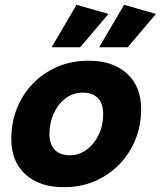

<svg xmlns="http://www.w3.org/2000/svg" viewBox="-20 -770 670 800"><path d="M351 -517Q450 -517 509 -463.5Q568 -410 568 -315Q568 -247 544 -188Q520 -129 476.5 -84.5Q433 -40 374.5 -15Q316 10 246 10Q145 10 86 -43.5Q27 -97 27 -191Q27 -257 49.5 -315.5Q72 -374 115 -419.5Q158 -465 217.5 -491Q277 -517 351 -517ZM271 -123Q309 -123 340.5 -146Q372 -169 391 -208Q410 -247 410 -295Q410 -338 388 -361Q366 -384 326 -384Q283 -384 251.5 -359Q220 -334 203 -295Q186 -256 186 -212Q186 -170 207.5 -146.5Q229 -123 271 -123ZM512 -573H393L497 -750L630 -712ZM314 -573H195L299 -750L432 -712Z"/></svg>

Font: Livvic
Style: Bold Italic
Weight: 700
Italic angle: -10°
Designer: Jacques Le Bailly, Baron von Fonthausen
Version: Version 1.001; ttfautohint (v1.8.2)